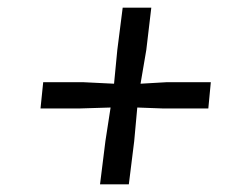

<svg xmlns="http://www.w3.org/2000/svg" viewBox="-20 -565 644 500"><path d="M240.5 -85 254.5 -197.5 268 -285 185.5 -282.5H85.5L92.5 -351H195.5L277 -347L285.5 -435L299.5 -545H374L361 -435L346 -347L415 -351H529L522.5 -282.5H405.5L337.5 -285L329.5 -197.5L315.5 -85Z"/></svg>

Font: Merriweather Text
Style: Italic
Weight: 400
Italic angle: -7.8°
Designer: Eben Sorkin
Foundry: Eben Sorkin
Version: Version 2.100